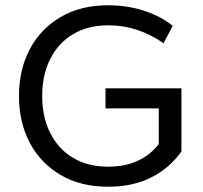

<svg xmlns="http://www.w3.org/2000/svg" viewBox="-20 -698 770 728"><path d="M390 10Q286 10 210 -34.5Q134 -79 93 -156.5Q52 -234 52 -334Q52 -434 93 -511.5Q134 -589 210 -633.5Q286 -678 390 -678Q461 -678 524 -658Q587 -638 635 -600L600 -534Q555 -566 502 -584Q449 -602 390 -602Q313 -602 257 -568.5Q201 -535 170.5 -474.5Q140 -414 140 -334Q140 -254 170.5 -193.5Q201 -133 257 -99.5Q313 -66 390 -66Q453 -66 501.5 -88Q550 -110 582 -152V-287H380V-363H668V-124Q624 -61 554 -25.5Q484 10 390 10Z"/></svg>

Font: Gantari
Style: Regular
Weight: 400
Designer: Anugrah Pasau
Foundry: Lafontype
Version: Version 1.000; ttfautohint (v1.8.3)